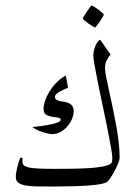

<svg xmlns="http://www.w3.org/2000/svg" viewBox="-20 -680 499 706"><path d="M419.9 -100.1Q419.9 -92.8 414.6 -79.6Q409.2 -66.4 401.9 -52.5Q394.5 -38.6 386.7 -26.9Q378.9 -15.1 374 -11.2Q368.7 -6.8 351.6 -3.4Q334.5 0 308.1 2Q281.7 3.9 247.1 4.9Q212.4 5.9 171.9 5.9Q138.2 5.9 113 5.4Q87.9 4.9 71.3 1.5Q54.7 -2 46.4 -9.3Q38.1 -16.6 38.1 -29.8Q38.1 -37.6 39.8 -47.1Q41.5 -56.6 43.7 -65.9Q45.9 -75.2 48.6 -83.5Q51.3 -91.8 53.2 -97.2Q54.7 -101.6 59.6 -100.1Q64.5 -98.6 63 -94.2Q61 -82.5 64.9 -75.7Q68.8 -68.8 82.3 -65.2Q95.7 -61.5 120.1 -60.3Q144.5 -59.1 183.1 -59.1Q213.9 -59.1 246.1 -59.6Q278.3 -60.1 306.6 -61.8Q335 -63.5 356.4 -67.4Q377.9 -71.3 387.2 -78.1Q391.6 -81.1 392.3 -87.2Q393.1 -93.3 393.1 -98.1Q393.1 -109.9 387.9 -139.4Q382.8 -168.9 375 -207.3Q367.2 -245.6 358.2 -288.6Q349.1 -331.5 341.3 -369.6Q333.5 -407.7 328.4 -436.5Q323.2 -465.3 323.2 -476.1Q323.2 -481.9 324.7 -490.5Q326.2 -499 329.3 -507.6Q332.5 -516.1 337.2 -523.4Q341.8 -530.8 348.1 -534.2L386.2 -480Q378.4 -469.2 372.3 -458.3Q366.2 -447.3 366.2 -429.2Q366.2 -418.9 370.1 -398.2Q374 -377.4 380.1 -350.1Q386.2 -322.8 393.1 -290.8Q399.9 -258.8 406 -225.8Q412.1 -192.9 416 -160.4Q419.9 -127.9 419.9 -100.1ZM251 -271Q251 -257.3 244.6 -242.4Q238.3 -227.5 227.5 -215.1Q216.8 -202.6 202.4 -194.8Q188 -187 171.9 -187Q165 -187 155 -189.2Q145 -191.4 134.8 -194.8Q124.5 -198.2 114.7 -203.1Q105 -208 99.1 -212.9Q111.3 -213.9 129.2 -216.3Q147 -218.8 163.3 -221.9Q179.7 -225.1 191.4 -229.5Q203.1 -233.9 203.1 -238.8Q203.1 -246.1 193.4 -247.6Q183.6 -249 171.6 -250.7Q159.7 -252.4 149.9 -258.1Q140.1 -263.7 140.1 -279.8Q140.1 -293.5 146 -310.5Q151.9 -327.6 162.6 -344.7Q173.3 -361.8 188.2 -377Q203.1 -392.1 221.2 -401.9Q222.2 -399.9 223.6 -393.3Q225.1 -386.7 226.3 -379.4Q227.5 -372.1 228.5 -365.7Q229.5 -359.4 230 -356.9Q224.6 -355 216.6 -351.6Q208.5 -348.1 200.7 -343.8Q192.9 -339.4 187.5 -334.5Q182.1 -329.6 182.1 -324.2Q182.1 -316.4 187.3 -313.2Q192.4 -310.1 200 -308.3Q207.5 -306.6 216.6 -305.4Q225.6 -304.2 233.2 -300.8Q240.7 -297.4 245.8 -290.5Q251 -283.7 251 -271ZM361.8 -627Q361.8 -625 357.4 -617.4Q353 -609.9 347.4 -601.3Q341.8 -592.8 336.4 -585.9Q331.1 -579.1 328.6 -579.1Q327.6 -579.1 320.6 -583.5Q313.5 -587.9 305.4 -593.5Q297.4 -599.1 291 -604.5Q284.7 -609.9 284.7 -611.8Q284.7 -613.8 289.3 -621.3Q293.9 -628.9 299.6 -637.5Q305.2 -646 310.5 -652.8Q315.9 -659.7 317.4 -659.7Q319.3 -659.7 326.7 -655Q334 -650.4 341.8 -644.5Q349.6 -638.7 355.7 -633.3Q361.8 -627.9 361.8 -627Z"/></svg>

Font: Scheherazade Urdu
Style: Regular
Weight: 400
Designer: SIL International
Foundry: SIL International
Version: Version 1.005 (build 117/117)